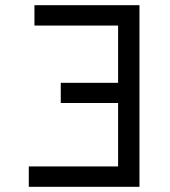

<svg xmlns="http://www.w3.org/2000/svg" viewBox="-20 -720 656 740"><path d="M91 0V-78.5H435.2V-323H214.2V-400.8H435.2V-621.5H112.8V-700H517.5V0Z"/></svg>

Font: Overpass Mono Light
Style: Regular
Weight: 300
Monospace: yes
Designer: Delve Withrington, Dave Bailey
Foundry: Delve Fonts LLC
Version: Version 4.000